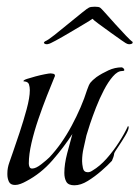

<svg xmlns="http://www.w3.org/2000/svg" viewBox="-20 -550 416 573"><path d="M202 3Q184 3 178 -7.5Q172 -18 172 -34Q172 -60 180.5 -92.5Q189 -125 196 -150Q170 -110 136 -71Q102 -32 58 -9Q51 -5 42 -1.5Q33 2 25 2Q11 2 6.5 -8Q2 -18 2 -29V-33Q2 -49 8 -65.5Q14 -82 19 -97Q27 -120 38.5 -154.5Q50 -189 59.5 -224Q69 -259 69 -281Q69 -290 66.5 -298Q64 -306 53 -307Q53 -307 51.5 -307Q50 -307 50 -308Q50 -311 60.5 -314.5Q71 -318 86 -322Q101 -326 114 -328.5Q127 -331 131 -331Q133 -331 138.5 -330Q144 -329 144 -324Q144 -322 143 -321Q133 -297 120 -264Q107 -231 94.5 -194.5Q82 -158 74 -123.5Q66 -89 66 -62Q66 -57 68 -52Q70 -47 76 -47Q87 -47 103.5 -60Q120 -73 127 -80Q164 -119 194 -175Q224 -231 240 -282Q245 -297 250 -303.5Q255 -310 268 -320Q284 -331 303.5 -340Q323 -349 343 -349Q345 -349 348 -346.5Q351 -344 351 -341Q351 -339 348.5 -338.5Q346 -338 344 -338Q331 -338 317 -322Q303 -306 290 -281Q277 -256 266.5 -229Q256 -202 248.5 -179.5Q241 -157 238 -146Q234 -127 229.5 -108Q225 -89 225 -69Q225 -61 227.5 -48.5Q230 -36 242 -36Q249 -36 256 -41Q278 -54 298 -76.5Q318 -99 335 -125.5Q352 -152 362 -174Q364 -173 364 -170Q364 -162 353.5 -144.5Q343 -127 332.5 -111.5Q322 -96 321 -93Q320 -86 318.5 -81.5Q317 -77 314 -70Q302 -57 282.5 -40Q263 -23 242 -10Q221 3 202 3ZM119 -418Q115 -418 112 -420.5Q109 -423 115 -427Q123 -430 142.5 -445.5Q162 -461 184.5 -479.5Q207 -498 224.5 -512Q242 -526 245 -527Q250 -530 263 -530Q275 -530 279 -527Q281 -526 294 -511.5Q307 -497 324 -478Q341 -459 355.5 -444Q370 -429 373 -427Q376 -426 376 -423Q376 -420 370.5 -418.5Q365 -417 360 -419Q358 -419 343 -429.5Q328 -440 308.5 -454Q289 -468 273.5 -479.5Q258 -491 256 -494Q251 -490 231.5 -478.5Q212 -467 188.5 -453Q165 -439 146.5 -429Q128 -419 125 -419Q123 -418 119 -418Z"/></svg>

Font: Beau Rivage
Style: Regular
Weight: 400
Designer: Robert E. Leuschke
Foundry: Robert E. Leuschke
Version: Version 1.010; ttfautohint (v1.8.3)